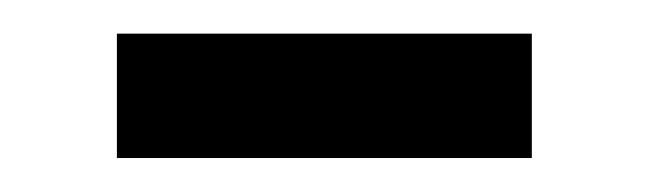

<svg xmlns="http://www.w3.org/2000/svg" viewBox="-20 -281 382 113"><path d="M293 -188H48.8V-261.2H293Z"/></svg>

Font: Catrinity
Style: Regular
Weight: 400
Designer: Alexander Lange
Foundry: High-Logic / Made with FontCreator
Version: Version 2.090;May 20, 2024;FontCreator 15.0.0.2974 64-bit